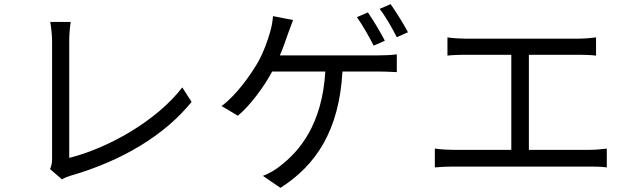

<svg xmlns="http://www.w3.org/2000/svg" viewBox="-20 -850 3040 929"><path d="M222 -32 280 18C296 8 311 3 322 0C571 -72 777 -196 907 -357L862 -427C738 -266 506 -134 315 -86C315 -137 315 -558 315 -653C315 -682 318 -719 322 -744H223C227 -724 232 -679 232 -653C232 -558 232 -143 232 -81C232 -61 229 -48 222 -32Z M1760 -790 1707 -767C1734 -729 1768 -669 1788 -629L1842 -653C1822 -693 1785 -754 1760 -790ZM1870 -830 1817 -807C1846 -770 1878 -713 1900 -670L1954 -694C1935 -731 1896 -793 1870 -830ZM1398 -753 1301 -772C1299 -746 1294 -718 1286 -692C1275 -653 1257 -602 1230 -552C1195 -491 1124 -389 1052 -337L1131 -290C1189 -338 1257 -429 1297 -504H1554C1539 -250 1431 -119 1333 -45C1311 -27 1281 -10 1252 1L1337 59C1509 -51 1621 -218 1637 -504H1807C1830 -504 1869 -503 1900 -501V-587C1871 -583 1831 -582 1807 -582H1334C1350 -618 1362 -654 1372 -683C1379 -703 1389 -730 1398 -753Z M2084 -131V-40C2115 -43 2145 -44 2172 -44H2833C2853 -44 2889 -44 2916 -40V-131C2890 -128 2863 -125 2833 -125H2539V-585H2779C2807 -585 2839 -584 2864 -581V-669C2840 -666 2809 -663 2779 -663H2229C2209 -663 2171 -665 2145 -669V-581C2170 -584 2210 -585 2229 -585H2454V-125H2172C2145 -125 2114 -127 2084 -131Z"/></svg>

Font: Noto Sans CJK SC
Style: Regular
Weight: 400
Designer: Ryoko NISHIZUKA 西塚涼子 (kana, bopomofo & ideographs); Paul D. Hunt (Latin, Greek & Cyrillic); Sandoll Communications 산돌커뮤니
Foundry: Adobe
Version: Version 2.004;hotconv 1.0.118;makeotfexe 2.5.65603